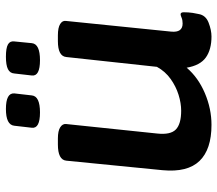

<svg xmlns="http://www.w3.org/2000/svg" viewBox="-64 -682 752 665"><g transform="rotate(-90 312.5 -349.0)"><path d="M213 7Q128 7 88 -34.5Q48 -76 56 -162L89 -496Q92 -525 145 -525H166Q192 -525 204.5 -517Q217 -509 216 -497L183 -181Q178 -135 197 -116.5Q216 -98 262 -98Q288 -98 317 -107Q346 -116 372 -134.5Q398 -153 414 -182L448 -496Q451 -525 503 -525H523Q550 -525 562.5 -517Q575 -509 573 -497L536 -133Q532 -93 564 -93Q576 -93 584 -96.5Q592 -100 596 -100Q603 -100 603 -89Q603 -86 602.5 -73.5Q602 -61 597 -38Q593 -13 567 -3Q541 7 519 7Q474 7 446.5 -12.5Q419 -32 411 -79Q377 -39 323 -16Q269 7 213 7ZM437 -587Q381 -587 384 -615L391 -676Q392 -691 406 -698Q420 -705 449 -705Q479 -705 491.5 -698Q504 -691 502 -676L496 -615Q493 -587 437 -587ZM256 -587Q200 -587 203 -615L210 -676Q213 -705 268 -705Q324 -705 322 -676L315 -615Q312 -587 256 -587Z"/></g></svg>

Font: Asap Semi Expanded Semi Expanded SemiBold
Style: Italic
Weight: 600
Width: 6
Italic angle: -6°
Designer: Pablo Cosgaya
Foundry: Omnibus-Type
Version: Version 3.001; ttfautohint (v1.8.4.7-5d5b)